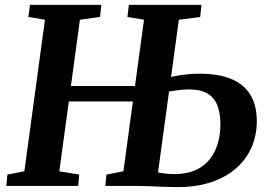

<svg xmlns="http://www.w3.org/2000/svg" viewBox="-20 -763 1103 788"><path d="M6 0 10.5 -46.5 80 -60 164.5 -682 96.5 -693.5 103 -743H396L390.5 -693.5L308 -682L223.5 -60L305 -46.5L301 0ZM242 -346.5V-410H587.5V-346.5ZM707.5 5Q685 5 654.5 3.8Q624 2.5 593.5 1.2Q563 0 541.5 0H412L417 -46.5L486.5 -60L571 -682L503 -693.5L509 -743H807L801.5 -693L714 -682L628.5 -55.5Q642.5 -52.5 660.2 -50.5Q678 -48.5 695.5 -48.5Q760.5 -48.5 802.5 -75.5Q844.5 -102.5 864.5 -148.8Q884.5 -195 884.5 -253.5Q884.5 -300.5 871.5 -332Q858.5 -363.5 830.5 -379.8Q802.5 -396 756.5 -396Q732 -396 707 -392.5Q682 -389 664.5 -386L671.5 -444.5Q687.5 -449 708 -452.5Q728.5 -456 751.8 -458.2Q775 -460.5 798 -460.5Q876.5 -460.5 928.8 -439Q981 -417.5 1007.5 -374Q1034 -330.5 1034 -265.5Q1034 -207 1012 -157.5Q990 -108 948 -71.5Q906 -35 845.5 -15Q785 5 707.5 5Z"/></svg>

Font: Merriweather
Style: Bold Italic
Weight: 700
Italic angle: -7.8°
Version: Version 2.101